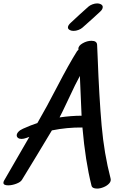

<svg xmlns="http://www.w3.org/2000/svg" viewBox="-111 -1092 731 1125"><path d="M367 -414 357 -647Q333 -604 289 -509Q251 -428 238 -404Q308 -414 367 -414ZM458 13Q429 13 425 -5Q389 -148 372 -345Q282 -346 193 -328Q99 -171 18 -39Q10 -25 -15.5 -15.5Q-41 -6 -63 -6Q-91 -6 -91 -21Q-91 -27 -87 -34Q-7 -174 61 -290L44 -284Q28 -278 15 -278Q2 -278 -5.5 -284Q-13 -290 -13 -299Q-13 -309 -3.5 -319.5Q6 -330 24 -338Q71 -359 108 -371Q162 -464 223 -582Q293 -717 341 -793Q344 -797 349 -801L348 -806Q348 -824 373.5 -838.5Q399 -853 425 -853Q457 -853 458 -829L461 -762Q470 -521 484.5 -356.5Q499 -192 537 -46Q541 -31 529 -17.5Q517 -4 496.5 4.5Q476 13 458 13ZM287 -931Q287 -944 304 -959Q354 -1006 407 -1053Q416 -1061 430.5 -1066.5Q445 -1072 458 -1072Q470 -1072 478 -1068Q491 -1062 491 -1051Q491 -1037 475 -1023Q439 -989 372 -930Q363 -922 348.5 -916.5Q334 -911 320 -911Q308 -911 300 -915Q287 -921 287 -931Z"/></svg>

Font: Sedgwick Ave
Style: Regular
Weight: 400
Designer: Kevin Burke, Pedro Vergani
Foundry: Google, Inc.
Version: Version 1.000